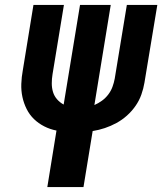

<svg xmlns="http://www.w3.org/2000/svg" viewBox="-20 -755 655 775"><path d="M171 0 208 -228Q182 -233 158.5 -245Q135 -257 117 -274.5Q99 -292 87.5 -315Q76 -338 70.5 -363.5Q65 -389 66 -416.5Q67 -444 72 -471L115 -735H238L192 -455Q189 -437 189 -418.5Q189 -400 194 -383.5Q199 -367 210.5 -354Q222 -341 237 -333L303 -735H427L361 -331Q377 -338 391.5 -348.5Q406 -359 417 -373.5Q428 -388 434 -404.5Q440 -421 443 -437L492 -735H615L563 -421Q559 -397 550.5 -373Q542 -349 527 -327.5Q512 -306 492.5 -288.5Q473 -271 450 -258.5Q427 -246 403 -238Q379 -230 354 -226L317 0Z"/></svg>

Font: Iosevka Heavy Extended
Style: Italic
Weight: 900
Width: 7
Italic angle: -9°
Monospace: yes
Designer: Belleve Invis
Foundry: Belleve Invis
Version: Version 32.5.0; ttfautohint (v1.8.4)